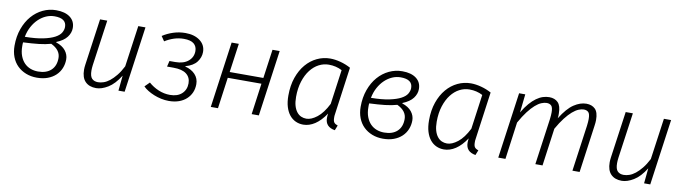

<svg xmlns="http://www.w3.org/2000/svg" viewBox="-30 -1011 5337 1499"><g transform="rotate(10 2638.0 -261.5)"><path d="M369 -287Q420 -270 445 -238.5Q470 -207 470 -169Q470 -132 456.5 -99Q443 -66 417 -41.5Q391 -17 353.5 -3Q316 11 268 11Q221 11 181.5 -4.5Q142 -20 113.5 -48Q85 -76 69.5 -116Q54 -156 54 -205Q54 -279 76 -340Q98 -401 135.5 -444Q173 -487 222.5 -510.5Q272 -534 327 -534Q398 -534 438 -503.5Q478 -473 478 -419Q478 -381 452.5 -347Q427 -313 370 -290ZM334 -269Q292 -257 239.5 -251Q187 -245 115 -242Q114 -234 114 -227V-212Q114 -168 126.5 -135Q139 -102 160 -80.5Q181 -59 209 -48.5Q237 -38 269 -38Q335 -38 372 -72.5Q409 -107 409 -169Q409 -233 334 -269ZM323 -485Q288 -485 256 -471Q224 -457 197 -431.5Q170 -406 150 -369.5Q130 -333 121 -287Q208 -288 265 -300Q322 -312 356 -330Q390 -348 403.5 -371Q417 -394 417 -417Q417 -485 323 -485Z M926 -121Q882 -50 831.5 -19.5Q781 11 738 11Q683 11 652 -20.5Q621 -52 621 -115Q621 -133 624 -154L676 -523H733L682 -161Q679 -137 679 -119Q679 -73 696.5 -55Q714 -37 745 -37Q766 -37 789.5 -45Q813 -53 837 -72Q861 -91 885.5 -121Q910 -151 933 -196L979 -523H1036L963 0H914Z M1145 -105Q1180 -74 1224 -55.5Q1268 -37 1315 -37Q1375 -37 1409 -68.5Q1443 -100 1443 -151Q1443 -198 1409 -224.5Q1375 -251 1306 -251H1255L1266 -297H1312Q1378 -297 1415 -328.5Q1452 -360 1452 -408Q1452 -445 1427 -466Q1402 -487 1347 -487Q1308 -487 1270.5 -475Q1233 -463 1198 -441L1172 -479Q1210 -504 1256 -519Q1302 -534 1352 -534Q1423 -534 1467.5 -500.5Q1512 -467 1512 -411Q1512 -369 1484.5 -332.5Q1457 -296 1396 -279L1395 -276Q1446 -263 1475 -231.5Q1504 -200 1504 -155Q1504 -119 1491 -89Q1478 -59 1453.5 -36.5Q1429 -14 1394 -1.5Q1359 11 1314 11Q1284 11 1253.5 4.5Q1223 -2 1196 -13Q1169 -24 1146 -38Q1123 -52 1108 -68Z M1970 0 2004 -247H1737L1703 0H1646L1719 -523H1776L1744 -294H2011L2043 -523H2100L2027 0Z M2631 11Q2554 -2 2554 -73Q2554 -88 2557 -108Q2517 -48 2472 -18.5Q2427 11 2380 11Q2347 11 2319 -2Q2291 -15 2270.5 -40.5Q2250 -66 2238.5 -104Q2227 -142 2227 -193Q2227 -273 2249 -336Q2271 -399 2308.5 -443Q2346 -487 2395.5 -510.5Q2445 -534 2500 -534Q2538 -534 2581.5 -522.5Q2625 -511 2663 -490L2611 -114Q2609 -106 2609 -98V-84Q2609 -58 2618 -46.5Q2627 -35 2647 -29ZM2396 -39Q2435 -39 2480.5 -74.5Q2526 -110 2564 -186L2602 -460Q2555 -485 2497 -485Q2456 -485 2418.5 -465.5Q2381 -446 2352 -408.5Q2323 -371 2305.5 -316.5Q2288 -262 2288 -193Q2288 -152 2296.5 -123Q2305 -94 2320 -75Q2335 -56 2354.5 -47.5Q2374 -39 2396 -39Z M3113 -287Q3164 -270 3189 -238.5Q3214 -207 3214 -169Q3214 -132 3200.5 -99Q3187 -66 3161 -41.5Q3135 -17 3097.5 -3Q3060 11 3012 11Q2965 11 2925.5 -4.5Q2886 -20 2857.5 -48Q2829 -76 2813.5 -116Q2798 -156 2798 -205Q2798 -279 2820 -340Q2842 -401 2879.5 -444Q2917 -487 2966.5 -510.5Q3016 -534 3071 -534Q3142 -534 3182 -503.5Q3222 -473 3222 -419Q3222 -381 3196.5 -347Q3171 -313 3114 -290ZM3078 -269Q3036 -257 2983.5 -251Q2931 -245 2859 -242Q2858 -234 2858 -227V-212Q2858 -168 2870.5 -135Q2883 -102 2904 -80.5Q2925 -59 2953 -48.5Q2981 -38 3013 -38Q3079 -38 3116 -72.5Q3153 -107 3153 -169Q3153 -233 3078 -269ZM3067 -485Q3032 -485 3000 -471Q2968 -457 2941 -431.5Q2914 -406 2894 -369.5Q2874 -333 2865 -287Q2952 -288 3009 -300Q3066 -312 3100 -330Q3134 -348 3147.5 -371Q3161 -394 3161 -417Q3161 -485 3067 -485Z M3746 11Q3669 -2 3669 -73Q3669 -88 3672 -108Q3632 -48 3587 -18.5Q3542 11 3495 11Q3462 11 3434 -2Q3406 -15 3385.5 -40.5Q3365 -66 3353.5 -104Q3342 -142 3342 -193Q3342 -273 3364 -336Q3386 -399 3423.5 -443Q3461 -487 3510.5 -510.5Q3560 -534 3615 -534Q3653 -534 3696.5 -522.5Q3740 -511 3778 -490L3726 -114Q3724 -106 3724 -98V-84Q3724 -58 3733 -46.5Q3742 -35 3762 -29ZM3511 -39Q3550 -39 3595.5 -74.5Q3641 -110 3679 -186L3717 -460Q3670 -485 3612 -485Q3571 -485 3533.5 -465.5Q3496 -446 3467 -408.5Q3438 -371 3420.5 -316.5Q3403 -262 3403 -193Q3403 -152 3411.5 -123Q3420 -94 3435 -75Q3450 -56 3469.5 -47.5Q3489 -39 3511 -39Z M4031 -377Q4057 -421 4083 -451Q4109 -481 4135 -499.5Q4161 -518 4186 -526Q4211 -534 4236 -534Q4280 -534 4305.5 -508Q4331 -482 4331 -421V-403Q4331 -394 4329 -383Q4381 -467 4431.5 -500.5Q4482 -534 4530 -534Q4574 -534 4600 -508.5Q4626 -483 4626 -422Q4626 -412 4625 -400Q4624 -388 4622 -375L4570 0H4513L4564 -365Q4566 -382 4567 -395Q4568 -408 4568 -419Q4568 -460 4554.5 -473Q4541 -486 4518 -486Q4499 -486 4476.5 -476.5Q4454 -467 4428.5 -445Q4403 -423 4375 -387Q4347 -351 4317 -298L4276 0H4219L4270 -365Q4272 -382 4273 -395Q4274 -408 4274 -419Q4274 -460 4260.5 -473Q4247 -486 4224 -486Q4205 -486 4182 -476.5Q4159 -467 4133.5 -444.5Q4108 -422 4080 -385.5Q4052 -349 4022 -295L3982 0H3925L3998 -523H4047Z M5093 -121Q5049 -50 4998.5 -19.5Q4948 11 4905 11Q4850 11 4819 -20.5Q4788 -52 4788 -115Q4788 -133 4791 -154L4843 -523H4900L4849 -161Q4846 -137 4846 -119Q4846 -73 4863.5 -55Q4881 -37 4912 -37Q4933 -37 4956.5 -45Q4980 -53 5004 -72Q5028 -91 5052.5 -121Q5077 -151 5100 -196L5146 -523H5203L5130 0H5081Z"/></g></svg>

Font: Glekhifnjqigglhiwekvrgaqftz
Style: Regular
Weight: 300
Italic angle: -8°
Designer: Carrois Corporate & Edenspiekermann
Foundry: Carrois Corporate GbR & Edenspiekermann AG
Version: Version 2.001